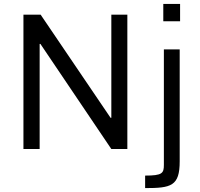

<svg xmlns="http://www.w3.org/2000/svg" viewBox="-20 -763 1026 983"><path d="M816 -743V-654H902V-743ZM100 -688V0H183V-538H187L550 0H632V-688H550V-160H546L188 -688ZM723 136V200C856 200 900 190 900 63V-510H819V81C819 124 811 136 723 136Z"/></svg>

Font: Saira UNSAM
Style: Regular
Weight: 400
Designer: Hector Gatti with collaboration of the Omnibus-Type team
Foundry: Omnibus-Type
Version: Version 0.072;PS 000.072;hotconv 1.0.88;makeotf.lib2.5.64775